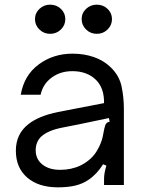

<svg xmlns="http://www.w3.org/2000/svg" viewBox="-20 -793 616 823"><path d="M48 -147Q48 -219 102 -261Q146 -296 229 -313L426 -351Q427 -415 392 -450Q354 -488 290 -488Q239 -488 201.5 -460.5Q164 -433 154 -387H69Q83 -470 145.5 -516.5Q208 -563 291 -563Q340 -563 382 -548.5Q424 -534 453 -506Q491 -470 501 -423Q511 -376 511 -326V0H426V-26Q426 -51 436 -83L422 -89Q395 -46 359 -22Q334 -5 302.5 2.5Q271 10 228 10Q145 10 96.5 -32Q48 -74 48 -147ZM326 -84Q375 -109 398 -151Q415 -181 420.5 -208Q426 -235 427 -241Q430 -256 435 -263Q440 -270 450 -271L447 -287L318 -260L247 -246Q185 -234 156 -207Q133 -184 133 -149Q133 -111 161.5 -88Q190 -65 238 -65Q286 -65 326 -84ZM130 -711Q130 -737 149 -755Q168 -773 195 -773Q222 -773 241 -755Q260 -737 260 -711Q260 -685 241 -666.5Q222 -648 195 -648Q168 -648 149 -666.5Q130 -685 130 -711ZM330 -711Q330 -737 349 -755Q368 -773 395 -773Q422 -773 441 -755Q460 -737 460 -711Q460 -685 441 -666.5Q422 -648 395 -648Q368 -648 349 -666.5Q330 -685 330 -711Z"/></svg>

Font: Open Sauce Sans
Style: Regular
Weight: 400
Designer: Alfredo Marco Pradil
Foundry: Creative Sauce Fz LLC
Version: Version 1.477